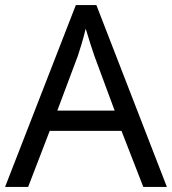

<svg xmlns="http://www.w3.org/2000/svg" viewBox="-20 -737 679 757"><path d="M545 0H638L360 -717H279L0 0H91L176 -221H459ZM352 -517 432 -301H206L287 -517C295 -540 308 -583 318 -624C325 -599 346 -533 352 -517Z"/></svg>

Font: Noto Sans EgyptHiero
Style: Regular
Weight: 400
Designer: Monotype Design Team
Foundry: Monotype Imaging Inc.
Version: Version 2.002